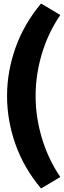

<svg xmlns="http://www.w3.org/2000/svg" viewBox="-20 -919 362 1089"><path d="M322 -834Q253 -733 217.5 -614Q182 -495 182 -375Q182 -255 217.5 -136Q253 -17 322 85L213 150Q116 35 68 -100Q20 -235 20 -375Q20 -514 68.5 -649.5Q117 -785 213 -899Z"/></svg>

Font: Bitter Pro ExtraBold
Style: Regular
Weight: 800
Designer: Sol Matas, and Bitter project Authors
Foundry: Sol Matas
Version: Version 1.010